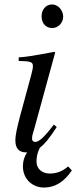

<svg xmlns="http://www.w3.org/2000/svg" viewBox="-20 -674 343 863"><path d="M264 -599C264 -628 241 -654 214 -654C187 -654 167 -632 167 -601C167 -569 186 -548 215 -548C241 -548 264 -571 264 -599ZM102 11C89 30 83 50 83 74C83 131 126 169 178 169C227 169 268 144 303 92L286 74C261 96 235 106 203 106C168 106 144 83 144 53C144 32 148 12 159 -10C182 -27 205 -57 235 -103L222 -114C179 -57 155 -36 138 -36C130 -36 124 -41 124 -51C124 -65 129 -78 134 -95L228 -438L224 -441C123 -422 103 -419 64 -416V-400C118 -399 128 -396 128 -376C128 -368 124 -350 119 -332L71 -155C56 -99 49 -64 49 -44C49 -7 65 11 98 11Z"/></svg>

Font: XITS
Style: Italic
Weight: 400
Italic angle: -16.33°
Designer: MicroPress Inc., with final additions and corrections provided by Coen Hoffman, Elsevier (retired)
Version: Version 1.302